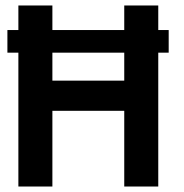

<svg xmlns="http://www.w3.org/2000/svg" viewBox="-20 -680 672 700"><path d="M7 -570.5H595V-488H7ZM433 -276H171V0H47V-660H171V-386H433V-660H557V0H433Z"/></svg>

Font: League Spartan Thin SemiBold
Style: Regular
Weight: 600
Version: Version 2.002